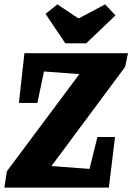

<svg xmlns="http://www.w3.org/2000/svg" viewBox="-32 -853 602 873"><path d="M202 -98 375 -85 411 -230H491L463 0H-12L-1 -74L329 -516L168 -528L138 -385H54L79 -611H550L537 -549ZM175 -790 229 -833 322 -771H329L446 -833L493 -783L360 -656H265Z"/></svg>

Font: Grenze ExtraBold
Style: Italic
Weight: 800
Italic angle: -10°
Designer: Renata Polastri
Foundry: Omnibus-Type
Version: Version 1.002; ttfautohint (v1.8)